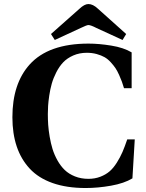

<svg xmlns="http://www.w3.org/2000/svg" viewBox="-20 -925 729 960"><path d="M42 -338.9Q42 -506.3 127.9 -602.1Q222.2 -707 422.9 -707Q474.6 -707 536.4 -697Q598.1 -687 638.2 -663.1V-483.9H600.1Q593.8 -504.4 589.4 -516.8Q585 -529.3 575.7 -550Q566.4 -570.8 557.4 -584.2Q548.3 -597.7 533.7 -613.8Q519 -629.9 502.7 -639.2Q486.3 -648.4 463.4 -654.8Q440.4 -661.1 414.1 -661.1Q377 -661.1 346.4 -647.7Q315.9 -634.3 296.1 -613.5Q276.4 -592.8 261.5 -563.5Q246.6 -534.2 238.8 -506.6Q231 -479 226.3 -447.5Q221.7 -416 220.5 -395.5Q219.2 -375 219.2 -355Q219.2 -327.6 220.9 -301.3Q222.7 -274.9 228.3 -241.7Q233.9 -208.5 242.7 -179.9Q251.5 -151.4 267.3 -123Q283.2 -94.7 303.7 -75Q324.2 -55.2 354.7 -43Q385.3 -30.8 421.9 -30.8Q454.6 -30.8 481.7 -41.3Q508.8 -51.8 527.8 -68.1Q546.9 -84.5 564 -111.6Q581.1 -138.7 592.3 -164.8Q603.5 -190.9 616.2 -228H653.8L642.1 -33.2Q601.1 -8.3 535.4 3.4Q469.7 15.1 408.2 15.1Q313.5 15.1 242.9 -9.8Q172.4 -34.7 128.7 -81.8Q85 -128.9 63.5 -193.1Q42 -257.3 42 -338.9ZM234.9 -754.9 377 -880.9Q402.3 -904.8 421.9 -904.8Q444.8 -904.8 469.2 -881.8L610.8 -754.9L592.8 -725.1L461.9 -785.2Q433.6 -799.8 421.9 -799.8Q414.1 -799.8 383.8 -785.2L253.9 -725.1Z"/></svg>

Font: Linguistics Pro
Style: Bold
Weight: 700
Designer: Stefan Peev, Context Ltd
Foundry: Stefan Peev, Context Ltd
Version: Version 001.000